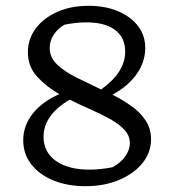

<svg xmlns="http://www.w3.org/2000/svg" viewBox="-20 -631 597 661"><path d="M274 10Q212 10 163.5 -10Q115 -30 87.5 -65.5Q60 -101 60 -148Q60 -198 92 -239Q124 -280 184 -307Q139 -333 107.5 -367.5Q76 -402 76 -451Q76 -497 103 -533Q130 -569 177 -590Q224 -611 285 -611Q342 -611 386 -592.5Q430 -574 455 -541.5Q480 -509 480 -466Q480 -418 450.5 -376Q421 -334 367 -305Q403 -287 433 -265.5Q463 -244 481.5 -216Q500 -188 500 -152Q500 -106 470.5 -69.5Q441 -33 390 -11.5Q339 10 274 10ZM151 -466Q151 -433 177 -408.5Q203 -384 243.5 -364Q284 -344 328 -323Q411 -382 411 -453Q411 -502 376 -528Q341 -554 278 -554Q242 -554 202 -546Q179 -533 165 -511.5Q151 -490 151 -466ZM130 -160Q130 -107 172.5 -77Q215 -47 288 -47Q324 -47 367 -55Q395 -70 411 -92.5Q427 -115 427 -138Q427 -164 408.5 -184Q390 -204 359.5 -221Q329 -238 292.5 -254Q256 -270 220 -288Q130 -235 130 -160Z"/></svg>

Font: Piazzolla SC
Style: Regular
Weight: 400
Designer: Juan Pablo del Peral
Foundry: Huerta Tipografica
Version: Version 1.330